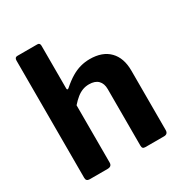

<svg xmlns="http://www.w3.org/2000/svg" viewBox="-173 -869 943 996"><g transform="rotate(-30 298.5 -371.0)"><path d="M77.2 0Q56.1 0 56.1 -20.4V-723Q56.1 -742 71.9 -742H192Q207.1 -742 207.1 -724.7V-468.6Q207.1 -462.8 210.2 -461.5Q213.2 -460.1 218.7 -464.8Q250.2 -492.6 277.7 -508.9Q305.3 -525.3 332.4 -532.6Q359.6 -540 388.4 -540Q464.2 -540 505.2 -497.9Q546.2 -455.9 546.2 -380.2V-24.3Q546.2 0 522.2 0H411.1Q400.7 0 396.4 -4.6Q392.1 -9.3 392.1 -20.4V-358.5Q392.1 -391.8 373.8 -410.2Q355.5 -428.6 319.7 -428.6Q299 -428.6 280.7 -421.7Q262.5 -414.7 245.6 -401.1Q228.7 -387.6 210.1 -366.5V-23.3Q210.1 0 184 0H77.2Z"/></g></svg>

Font: Libre Franklin Thin
Style: Regular
Weight: 100
Designer: Pablo Impallari, Rodrigo Fuenzalida, Nhung Nguyen
Foundry: Impallari Type
Version: Version 3.000